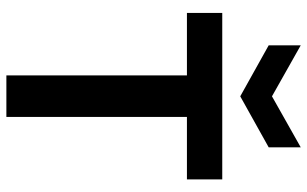

<svg xmlns="http://www.w3.org/2000/svg" viewBox="-196 -744 940 587"><g transform="rotate(90 273.5 -450.0)"><path d="M210 0V-660H337V0ZM19 -552V-660H528V-552ZM118 -900 274 -812 430 -900V-802L274 -715L118 -802Z"/></g></svg>

Font: Bricolage Grotesque 36pt SemiBold
Style: Regular
Weight: 600
Designer: Mathieu Triay
Foundry: Atelier Triay
Version: Version 1.001;gftools[0.9.33.dev8+g029e19f]